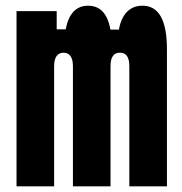

<svg xmlns="http://www.w3.org/2000/svg" viewBox="-20 -654 640 674"><path d="M38 -615H179V-551H261L207 -507Q208 -569 229 -601.5Q250 -634 289 -634Q329 -634 349.5 -601.5Q370 -569 372 -505L318 -550H449L394 -506Q394 -568 416.5 -601Q439 -634 480 -634Q523 -634 544.5 -596Q566 -558 566 -481V0H434V-422Q434 -445 426 -457Q418 -469 401 -469Q384 -469 376 -457Q368 -445 368 -422V0H236V-422Q236 -445 227.5 -457Q219 -469 203 -469Q187 -469 178.5 -457Q170 -445 170 -422V0H38Z"/></svg>

Font: Martian Mono Condensed
Style: Bold
Weight: 700
Width: 3
Designer: Roman Shamin
Foundry: Evil Martians
Version: Version 1.000